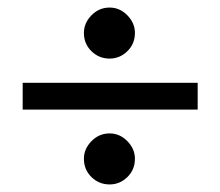

<svg xmlns="http://www.w3.org/2000/svg" viewBox="-20 -503 583 508"><path d="M202 -83Q202 -109 222 -129.5Q242 -150 270 -150Q297 -150 317 -129.5Q337 -109 337 -83Q337 -54 317 -34.5Q297 -15 270 -15Q242 -15 222 -34.5Q202 -54 202 -83ZM202 -416Q202 -442 222 -462.5Q242 -483 270 -483Q297 -483 317 -462.5Q337 -442 337 -416Q337 -387 317 -367.5Q297 -348 270 -348Q242 -348 222 -367.5Q202 -387 202 -416ZM503 -284V-213H40V-284Z"/></svg>

Font: Mukta Vaani SemiBold
Style: Regular
Weight: 600
Designer: Noopur Datye, Girish Dalvi, Yashodeep Gholap, Pallavi Karambelkar
Foundry: Ek Type
Version: Version 2.538;PS 1.000;hotconv 16.6.51;makeotf.lib2.5.65220;